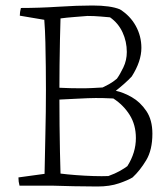

<svg xmlns="http://www.w3.org/2000/svg" viewBox="-20 -669 597 698"><path d="M334 9Q293 9 247.5 8Q202 7 172 6Q145 6 114 6Q83 6 51 6Q47 -8 47 -24L142 -37Q143 -102 145 -182Q147 -262 147 -343Q147 -381 146.5 -425.5Q146 -470 145 -514.5Q144 -559 141 -597L52 -612Q52 -625 56 -640Q122 -640 191.5 -644.5Q261 -649 316 -649Q382 -649 416 -635Q453 -612 473.5 -575Q494 -538 494 -495Q494 -446 459 -391Q448 -379 431 -364Q414 -349 401 -339Q429 -333 459.5 -315.5Q490 -298 512 -265.5Q534 -233 534 -183Q534 -124 511.5 -86.5Q489 -49 462 -24Q446 -14 412.5 -2.5Q379 9 334 9ZM196 -350Q216 -349 235.5 -348.5Q255 -348 275 -348Q298 -348 316.5 -349Q335 -350 353 -351Q362 -355 376.5 -363Q391 -371 405 -383Q416 -398 428.5 -424Q441 -450 441 -480Q441 -518 425.5 -551.5Q410 -585 380 -606Q368 -607 345 -609Q322 -611 298 -611Q274 -609 248 -607Q222 -605 200 -602Q199 -569 198 -524.5Q197 -480 196.5 -433.5Q196 -387 196 -350ZM374 -29Q399 -38 416.5 -48Q434 -58 443 -65Q474 -114 474 -167Q474 -215 451.5 -251Q429 -287 392 -311Q377 -312 352.5 -312.5Q328 -313 299 -312Q281 -311 256.5 -310Q232 -309 196 -307Q196 -264 196.5 -213.5Q197 -163 198 -116.5Q199 -70 200 -38Q223 -35 255.5 -32.5Q288 -30 320 -29Q352 -28 374 -29Z"/></svg>

Font: Labrada Light
Style: Regular
Weight: 300
Designer: Mercedes Jáuregui
Foundry: Omnibus-Type Team
Version: Version 1.000; ttfautohint (v1.8.4.7-5d5b)